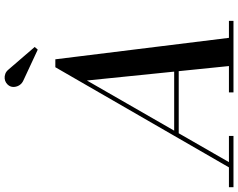

<svg xmlns="http://www.w3.org/2000/svg" viewBox="-165 -903 1022 824"><g transform="rotate(-90 346.0 -491.0)"><path d="M28.5 0 469.5 -764.5H503.5L598 0H476.5L412.5 -629L51 0ZM-45.5 0V-19.5H174.5V0ZM361.5 0V-19.5H668.5V0ZM182 -235V-254.5H514V-235ZM545 -840 413 -901.5Q400.5 -907 393.2 -917.5Q386 -928 385 -940.8Q384 -953.5 390.5 -963.5Q395 -970.5 403 -975.8Q411 -981 421 -982Q431 -983 441.2 -979.2Q451.5 -975.5 460 -965L556.5 -853Z"/></g></svg>

Font: Bodoni Moda 11pt Medium
Style: Italic
Weight: 500
Italic angle: -13°
Designer: Owen Earl
Foundry: indestructible type
Version: Version 2.004